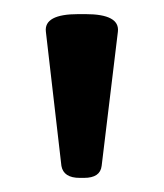

<svg xmlns="http://www.w3.org/2000/svg" viewBox="-20 -722 232 272"><path d="M93 -470Q70 -470 67 -487L45 -677Q42 -702 91 -702H101Q150 -702 147 -677L124 -487Q122 -470 99 -470Z"/></svg>

Font: Asap Medium
Style: Regular
Weight: 500
Designer: Pablo Cosgaya
Foundry: Omnibus-Type
Version: Version 3.001; ttfautohint (v1.8.3)